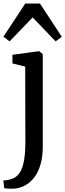

<svg xmlns="http://www.w3.org/2000/svg" viewBox="-34 -858 381 1120"><path d="M46 242.5Q38.5 243 26.5 242.8Q14.5 242.5 4 241.5Q-6.5 240.5 -9.5 239L-14.5 194.5Q-7 195 8.5 192.5Q24 190 40.5 183.5Q68 172.5 84.2 144.2Q100.5 116 107.2 72Q114 28 114 -29L113 -469.5L38.5 -488V-538.5L190 -559H195L215.5 -542.5V-4Q215.5 56.5 202.2 101.8Q189 147 165.5 177.5Q142 208 111.2 224.2Q80.5 240.5 46 242.5ZM22 -616.5 -14 -644 113.5 -837.5H199L326.5 -643.5L290.5 -616.5L156.5 -756.5Z"/></svg>

Font: Merriweather 36pt
Style: Regular
Weight: 400
Designer: Eben Sorkin
Foundry: Eben Sorkin
Version: Version 2.100